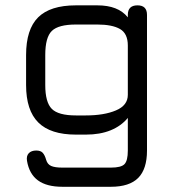

<svg xmlns="http://www.w3.org/2000/svg" viewBox="-20 -516 674 736"><path d="M219 200Q159 200 125.5 175.5Q92 151 83.5 100.5Q80.5 82 90.2 71.5Q100 61 119 61Q136 61 144 70Q152 79 157 97Q162 114 176.2 120.2Q190.5 126.5 219 126.5H405Q444.5 126.5 457.2 113.2Q470 100 470 61V-64Q444.5 -33 404 -16.5Q363.5 0 309 0H271Q173.5 0 126.8 -46.5Q80 -93 80 -190V-305Q80 -403.5 126.2 -449.5Q172.5 -495.5 271 -495.5H353Q393 -495.5 422 -484.2Q451 -473 470 -449.5V-459Q470 -495.5 507 -495.5Q543.5 -495.5 543.5 -459V61Q543.5 132 509.8 166Q476 200 405 200ZM271 -73.5H309Q379 -73.5 424.5 -92.8Q470 -112 470 -152.5V-341.5Q470 -387.5 440 -404.8Q410 -422 353 -422H271Q204 -422 178.8 -397.5Q153.5 -373 153.5 -305V-190Q153.5 -124 178.5 -98.8Q203.5 -73.5 271 -73.5Z"/></svg>

Font: Jura Light SemiBold
Style: Regular
Weight: 600
Version: Version 5.106